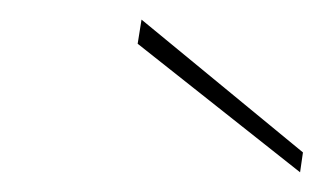

<svg xmlns="http://www.w3.org/2000/svg" viewBox="-20 -760 326 194"><path d="M119.1 -715.8 123 -740.2 286.1 -606 283.2 -585.9Z"/></svg>

Font: SVN-Poppins Thin
Style: Italic
Weight: 100
Italic angle: -10°
Designer: Ninad Kale (Devanagari), Jonny Pinhorn (Latin)
Foundry: Indian Type Foundry
Version: Version 3.002 2017